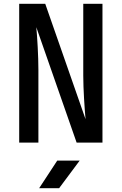

<svg xmlns="http://www.w3.org/2000/svg" viewBox="-20 -750 640 1010"><path d="M182 0V-383C182 -455 176 -554 171 -607L383 0H519V-730H418V-353C418 -281 425 -179 430 -123L218 -730H81V0ZM291 240 399 95H281L186 240Z"/></svg>

Font: Tekne LDO SemiBold
Style: Regular
Weight: 600
Monospace: yes
Designer: Alessio Laiso, Mario Rullo, Paolo Rosset
Foundry: Alessio Laiso
Version: Version 1.000;hotconv 1.0.109;makeotfexe 2.5.65596